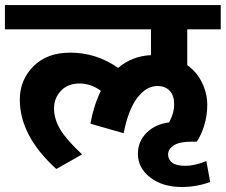

<svg xmlns="http://www.w3.org/2000/svg" viewBox="-35 -672 907 771"><path d="M695.1 78.9Q617.8 78.9 568.3 40.7Q518.7 2.5 518.7 -54.6Q518.7 -103.6 553.3 -138.5Q588 -173.4 644.1 -180.5Q664.3 -217.4 664.3 -253Q664.3 -288.7 646.4 -307.6Q628.4 -326.6 597.6 -326.6Q551.6 -326.6 515.4 -278.1Q479.3 -229.5 461.6 -137L328.1 -175.4Q341.3 -249.2 370.1 -307.4Q330.1 -336.7 283.9 -336.7Q237.6 -336.7 209.8 -307.4Q182 -278.1 182 -236.1Q182 -194.1 207 -152.2Q232.1 -110.2 294.7 -52.1L191.1 6.6Q44.5 -126.4 44.5 -272Q44.5 -350.9 99.1 -405.7Q153.7 -460.6 246.7 -460.6Q351.9 -460.6 439.3 -399.4Q496.5 -447.4 571.3 -450.5V-554.1H-15.2V-651.7H851.4V-554.1H716.9V-410.5Q755.8 -382.7 776.5 -339.5Q797.3 -296.3 797.3 -251.8Q797.3 -207.3 785.1 -168.4Q773 -129.4 755.3 -103.1H734.1Q685 -103.1 662.5 -88Q640 -72.8 640 -52.1Q640 -31.3 656.5 -18.7Q672.9 -6.1 709.6 -6.1Q746.2 -6.1 793.7 -25.3L808.9 58.6Q755.3 78.9 695.1 78.9Z"/></svg>

Font: Khula
Style: Bold
Weight: 700
Designer: Erin McLaughlin, Steve Matteson
Version: Version 1.000;PS 1.0;hotconv 1.0.72;makeotf.lib2.5.5900; ttf